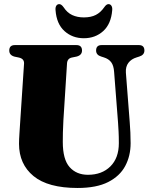

<svg xmlns="http://www.w3.org/2000/svg" viewBox="-20 -924 741 954"><path d="M566.5 -315 547 -566.5Q545 -598 532.5 -614.8Q520 -631.5 495.5 -639L483 -643Q457.5 -650.5 457.5 -673Q457.5 -700 485 -700H670Q697.5 -700 697.5 -673Q697.5 -651 672 -643L659.5 -639Q632.5 -631 618 -611.8Q603.5 -592.5 605.5 -563L624.5 -318Q626.5 -291 627.8 -265.5Q629 -240 629 -212.5Q629 -149.5 602.2 -99.2Q575.5 -49 517.5 -19.5Q459.5 10 365.5 10Q218.5 10 146.5 -49.2Q74.5 -108.5 74.5 -209.5Q74.5 -229.5 76.8 -263.8Q79 -298 81 -328.5L99.5 -608.5Q100.5 -632 74 -638L52.5 -642.5Q26 -649.5 26 -673Q26 -700 54 -700H359.5Q387.5 -700 387.5 -673Q387.5 -650 361 -643L336.5 -638Q314.5 -633 313 -609L295 -326Q293 -293 292.5 -265.2Q292 -237.5 292 -218.5Q292 -131.5 326 -93.5Q360 -55.5 417 -55.5Q486.5 -55.5 528.5 -97.2Q570.5 -139 570.5 -212.5Q570.5 -247 569.2 -269.8Q568 -292.5 566.5 -315ZM396.5 -837.5Q432 -837.5 456 -849.8Q480 -862 498 -888Q508.5 -903.5 519 -903.5Q528.5 -903.5 533.8 -895Q539 -886.5 537.5 -873Q532 -805 492.8 -769.5Q453.5 -734 396.5 -734Q340 -734 300.5 -769.5Q261 -805 256 -873Q254.5 -886.5 259.5 -895Q264.5 -903.5 274.5 -903.5Q285 -903.5 296 -888Q314 -860.5 339.2 -849Q364.5 -837.5 396.5 -837.5Z"/></svg>

Font: Fraunces 144pt Soft Black
Style: Regular
Weight: 900
Version: Version 1.000;[b76b70a41]